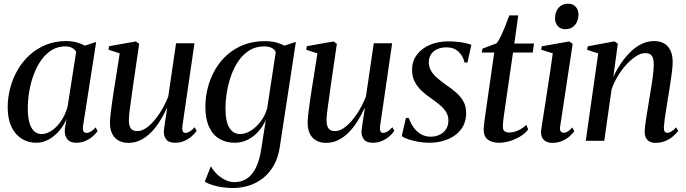

<svg xmlns="http://www.w3.org/2000/svg" viewBox="-20 -742 3618 1012"><path d="M418 -80Q414.5 -58 420 -49.8Q425.5 -41.5 437 -41.5Q446 -41.5 458.5 -48.5Q471 -55.5 484 -70.5L494.5 -51.5Q487 -40 471.2 -25.5Q455.5 -11 432.8 -0.2Q410 10.5 381.5 10.5Q348.5 10.5 333.5 -9.8Q318.5 -30 322 -64L330.5 -115Q317.5 -82.5 293.2 -53.8Q269 -25 237.5 -7.2Q206 10.5 171.5 10.5Q127.5 10.5 93.2 -11.5Q59 -33.5 39.8 -75Q20.5 -116.5 20.5 -176Q20.5 -227.5 33.8 -278Q47 -328.5 72.8 -373Q98.5 -417.5 136 -451.8Q173.5 -486 222 -505.8Q270.5 -525.5 329 -525.5Q357 -525.5 382 -519Q407 -512.5 427.5 -501.5L487 -521ZM381.5 -469Q375 -481 360.8 -489.2Q346.5 -497.5 324.5 -497.5Q284 -497.5 252.2 -477.8Q220.5 -458 197 -424.5Q173.5 -391 157.8 -348.8Q142 -306.5 134.2 -260.8Q126.5 -215 126.5 -171.5Q126.5 -123 135.8 -93Q145 -63 161.2 -49.2Q177.5 -35.5 198.5 -35.5Q220 -35.5 240.8 -46.5Q261.5 -57.5 280.2 -77.2Q299 -97 313.8 -123.8Q328.5 -150.5 336.5 -181.5Z M657 11Q626 11 604.2 -1.5Q582.5 -14 571 -37.5Q559.5 -61 559.5 -94.5Q559.5 -107.5 562 -132.2Q564.5 -157 568.5 -185.8Q572.5 -214.5 576.2 -239.2Q580 -264 582 -276.5L611 -460.5L552 -480L555 -498.5L696 -523.5L713.5 -511L679.5 -277.5Q677.5 -260.5 674 -236.5Q670.5 -212.5 667 -187.5Q663.5 -162.5 661.2 -141.8Q659 -121 659 -110.5Q659 -90 663.8 -76.5Q668.5 -63 678.5 -57Q688.5 -51 704.5 -51Q731.5 -51 761.2 -75.2Q791 -99.5 818.8 -140.8Q846.5 -182 867 -233.5L908 -514H1005L941.5 -78.5Q939 -61.5 942.8 -51.5Q946.5 -41.5 957.5 -41.5Q967 -41.5 979.8 -48.8Q992.5 -56 1006 -71.5L1016.5 -52Q1007 -38 990.2 -23.5Q973.5 -9 951.5 0.8Q929.5 10.5 903.5 10.5Q869 10.5 856 -7.5Q843 -25.5 843.5 -48Q843.5 -52 845.2 -66.2Q847 -80.5 850 -99.8Q853 -119 856 -138.5Q859 -158 861 -172H859.5Q842.5 -135 821.5 -101.8Q800.5 -68.5 775.2 -43.2Q750 -18 720.5 -3.5Q691 11 657 11Z M1454.5 34Q1446.5 87.5 1424.2 127.8Q1402 168 1368.8 195Q1335.5 222 1294.2 235.5Q1253 249 1206 249Q1180 249 1152.2 245Q1124.5 241 1100 233.5Q1075.5 226 1059.5 215L1091.5 134Q1103 156 1123 175.2Q1143 194.5 1167.2 206.2Q1191.5 218 1215 218Q1252 218 1280.2 200Q1308.5 182 1328 143.5Q1347.5 105 1357 44L1381 -110Q1368 -79 1344 -51.2Q1320 -23.5 1287.5 -6.5Q1255 10.5 1217 10.5Q1171.5 10.5 1136.5 -10.2Q1101.5 -31 1082 -73.2Q1062.5 -115.5 1062.5 -179Q1062.5 -230.5 1075.5 -280.5Q1088.5 -330.5 1114 -374.8Q1139.5 -419 1177.2 -452.8Q1215 -486.5 1264.5 -505.8Q1314 -525 1375 -525Q1409.5 -525 1434 -518.8Q1458.5 -512.5 1478.5 -501.5L1539.5 -521ZM1433.5 -468Q1427 -481.5 1411.8 -489.5Q1396.5 -497.5 1372 -497.5Q1329 -497.5 1295.8 -477.2Q1262.5 -457 1238.5 -422.8Q1214.5 -388.5 1199 -345.8Q1183.5 -303 1176 -257.5Q1168.5 -212 1168.5 -170Q1168.5 -134 1174 -108.5Q1179.5 -83 1190 -66.8Q1200.5 -50.5 1214.5 -43Q1228.5 -35.5 1245.5 -35.5Q1274 -35.5 1303.2 -54Q1332.5 -72.5 1355.5 -103.8Q1378.5 -135 1388.5 -172.5Z M1699 11Q1668 11 1646.2 -1.5Q1624.5 -14 1613 -37.5Q1601.5 -61 1601.5 -94.5Q1601.5 -107.5 1604 -132.2Q1606.5 -157 1610.5 -185.8Q1614.5 -214.5 1618.2 -239.2Q1622 -264 1624 -276.5L1653 -460.5L1594 -480L1597 -498.5L1738 -523.5L1755.5 -511L1721.5 -277.5Q1719.5 -260.5 1716 -236.5Q1712.5 -212.5 1709 -187.5Q1705.5 -162.5 1703.2 -141.8Q1701 -121 1701 -110.5Q1701 -90 1705.8 -76.5Q1710.5 -63 1720.5 -57Q1730.5 -51 1746.5 -51Q1773.5 -51 1803.2 -75.2Q1833 -99.5 1860.8 -140.8Q1888.5 -182 1909 -233.5L1950 -514H2047L1983.5 -78.5Q1981 -61.5 1984.8 -51.5Q1988.5 -41.5 1999.5 -41.5Q2009 -41.5 2021.8 -48.8Q2034.5 -56 2048 -71.5L2058.5 -52Q2049 -38 2032.2 -23.5Q2015.5 -9 1993.5 0.8Q1971.5 10.5 1945.5 10.5Q1911 10.5 1898 -7.5Q1885 -25.5 1885.5 -48Q1885.5 -52 1887.2 -66.2Q1889 -80.5 1892 -99.8Q1895 -119 1898 -138.5Q1901 -158 1903 -172H1901.5Q1884.5 -135 1863.5 -101.8Q1842.5 -68.5 1817.2 -43.2Q1792 -18 1762.5 -3.5Q1733 11 1699 11Z M2444 -412.5H2428.5Q2421.5 -445 2397.5 -468.8Q2373.5 -492.5 2333.5 -492.5Q2306.5 -492.5 2285.5 -483.2Q2264.5 -474 2252.5 -456.5Q2240.5 -439 2240 -414.5Q2240 -390.5 2251 -370.8Q2262 -351 2281.2 -333.8Q2300.5 -316.5 2324.5 -299.5Q2358 -277 2383.2 -255Q2408.5 -233 2422.8 -207Q2437 -181 2437 -146.5Q2437 -107.5 2421.5 -78.2Q2406 -49 2378.5 -29.2Q2351 -9.5 2316 0.5Q2281 10.5 2242 10.5Q2213.5 10.5 2184 5.2Q2154.5 0 2131.2 -8.2Q2108 -16.5 2097.5 -24.5L2119.5 -120.5H2134.5Q2144 -93.5 2159.8 -71Q2175.5 -48.5 2198.2 -35Q2221 -21.5 2250 -21.5Q2276 -21.5 2297.2 -31.8Q2318.5 -42 2331 -61.2Q2343.5 -80.5 2343.5 -106.5Q2343.5 -132.5 2330.5 -152.8Q2317.5 -173 2296.2 -190.5Q2275 -208 2250.5 -225Q2227 -241 2204.5 -261.5Q2182 -282 2167 -309.2Q2152 -336.5 2152 -373Q2152 -420 2177.5 -453.8Q2203 -487.5 2246.2 -505.8Q2289.5 -524 2343.5 -524Q2368 -524 2391.5 -521.5Q2415 -519 2434 -514.8Q2453 -510.5 2464.5 -506Z M2642 -175.5Q2638 -149 2635.5 -130.5Q2633 -112 2631.8 -98.8Q2630.5 -85.5 2630.5 -73.5Q2630.5 -57.5 2639.5 -50.5Q2648.5 -43.5 2662.5 -43.5Q2687.5 -43.5 2711.2 -54.5Q2735 -65.5 2754.5 -83.5L2764 -59Q2745 -36 2718 -20.5Q2691 -5 2662.5 2.8Q2634 10.5 2610 10.5Q2572.5 10.5 2550.5 -6.8Q2528.5 -24 2529.5 -62Q2529.5 -69.5 2530.8 -81.8Q2532 -94 2534.2 -110Q2536.5 -126 2539.2 -145.2Q2542 -164.5 2545 -186L2585 -465H2519.5L2523 -485.5L2597 -513.5Q2608 -526 2620.8 -553Q2633.5 -580 2645.2 -610Q2657 -640 2664.5 -661H2711.5L2691 -512.5H2794.5L2788 -465H2684Z M2891.5 11Q2873 11 2858.5 4Q2844 -3 2836.8 -18.8Q2829.5 -34.5 2833 -60.5Q2834.5 -71.5 2839.2 -101.8Q2844 -132 2850.8 -175Q2857.5 -218 2865 -267.5Q2872.5 -317 2880.2 -367.2Q2888 -417.5 2893.5 -461L2832.5 -480L2835.5 -498L2980 -523.5L2998.5 -511L2932.5 -75Q2929.5 -56 2936 -49Q2942.5 -42 2950.5 -42Q2961 -42 2971.2 -47.8Q2981.5 -53.5 2996.5 -70L3007 -50Q2997 -36 2980.5 -22Q2964 -8 2941.5 1.5Q2919 11 2891.5 11ZM2960 -588Q2934.5 -588 2920 -604.5Q2905.5 -621 2905.5 -644.5Q2905.5 -679.5 2924.2 -701Q2943 -722.5 2973 -722.5Q3001 -722.5 3015 -705.8Q3029 -689 3029 -666Q3029 -631.5 3010.2 -609.8Q2991.5 -588 2960 -588Z M3212.5 -336.5Q3230.5 -375 3253.8 -409Q3277 -443 3304.5 -469.5Q3332 -496 3362.8 -510.8Q3393.5 -525.5 3426.5 -525.5Q3475 -525.5 3500.2 -496.8Q3525.5 -468 3525.5 -414.5Q3525.5 -394.5 3522 -365.5Q3518.5 -336.5 3513.2 -302.8Q3508 -269 3502.5 -235Q3497.5 -204 3492.2 -172.2Q3487 -140.5 3483.5 -113.8Q3480 -87 3479 -71Q3479 -55.5 3483.2 -48.8Q3487.5 -42 3496.5 -42Q3506 -42 3517.8 -48.5Q3529.5 -55 3544 -71L3554.5 -51.5Q3544.5 -38 3527.5 -23.5Q3510.5 -9 3487.2 1Q3464 11 3434 11Q3418 11 3405.2 4.8Q3392.5 -1.5 3385.2 -14.5Q3378 -27.5 3378 -48Q3378 -59 3380.2 -78.5Q3382.5 -98 3386.5 -122.8Q3390.5 -147.5 3395 -174.8Q3399.5 -202 3403.5 -228Q3408 -253.5 3412 -278.5Q3416 -303.5 3419.2 -326.2Q3422.5 -349 3424.2 -368.2Q3426 -387.5 3426 -401.5Q3426 -422.5 3421.5 -436Q3417 -449.5 3406.8 -455.8Q3396.5 -462 3379.5 -462Q3358.5 -462 3333.5 -446.2Q3308.5 -430.5 3283.5 -403.8Q3258.5 -377 3237.5 -342.8Q3216.5 -308.5 3203.5 -271L3165 0H3067.5L3133 -460.5L3074.5 -479.5L3078 -498L3218.5 -524L3236.5 -511.5Z"/></svg>

Font: Merriweather 120pt
Style: Italic
Weight: 400
Italic angle: -7.8°
Version: Version 2.101